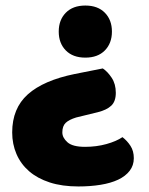

<svg xmlns="http://www.w3.org/2000/svg" viewBox="-20 -508 538 693"><path d="M351 -261Q368 -250 383 -227.5Q398 -205 398 -173Q398 -142 381.5 -126.5Q365 -111 333 -103L255 -84Q229 -76 217 -64.5Q205 -53 205 -30Q205 -11 223.5 5.5Q242 22 287 22Q328 22 364 12Q400 2 422 -13Q439 0 451 18.5Q463 37 463 63Q463 89 448 108.5Q433 128 406.5 140.5Q380 153 343 159Q306 165 263 165Q204 165 159.5 150.5Q115 136 85 110Q55 84 39.5 48Q24 12 24 -30Q24 -117 80.5 -167.5Q137 -218 250 -241ZM384 -394Q384 -352 358.5 -326Q333 -300 288 -300Q243 -300 217.5 -326Q192 -352 192 -394Q192 -436 217.5 -462Q243 -488 288 -488Q333 -488 358.5 -462Q384 -436 384 -394Z"/></svg>

Font: Baloo Tammudu 2 ExtraBold
Style: Regular
Weight: 800
Designer: Maithili Shingre, Omkar Shende and Ek Type
Foundry: Ek Type
Version: Version 1.640;hotconv 1.0.111;makeotfexe 2.5.65597; ttfautoh